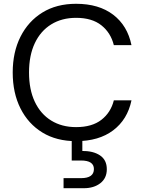

<svg xmlns="http://www.w3.org/2000/svg" viewBox="-20 -732 760 1012"><path d="M381 12Q278 12 203.5 -33.5Q129 -79 88 -160.5Q47 -242 47 -350Q47 -457 88 -538.5Q129 -620 203.5 -666Q278 -712 381 -712Q501 -712 576.5 -654.5Q652 -597 673 -494H580Q564 -559 514.5 -598.5Q465 -638 381 -638Q306 -638 250 -603.5Q194 -569 163.5 -504.5Q133 -440 133 -350Q133 -260 163.5 -195.5Q194 -131 250 -96.5Q306 -62 381 -62Q465 -62 514.5 -100.5Q564 -139 580 -203H673Q652 -102 576.5 -45Q501 12 381 12ZM315 260V207H407Q475 207 475 159Q475 114 407 114H358V-6H414V64Q471 63 507 87Q543 111 543 160Q543 207 509 233.5Q475 260 422 260Z"/></svg>

Font: DeepMind Sans
Style: Regular
Weight: 400
Designer: Jonny Pinhorn / Modifications: Colophon Foundry
Foundry: Colophon Foundry
Version: Version 1.002; ttfautohint (v1.8.2)